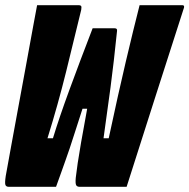

<svg xmlns="http://www.w3.org/2000/svg" viewBox="-20 -720 730 740"><path d="M123 -700H284Q290 -700 292.5 -697Q295 -694 293 -682Q266 -570 235 -444.5Q204 -319 163 -187H184Q208 -266 248 -375Q288 -484 337 -611H422Q433 -611 431 -600Q419 -482 406 -383.5Q393 -285 379 -187H399Q436 -360 465 -483Q494 -606 518 -700H682Q689 -700 689.5 -695.5Q690 -691 688 -687Q633 -517 578 -344.5Q523 -172 468 0H287Q277 0 273.5 -6.5Q270 -13 272 -35Q275 -61 279.5 -91.5Q284 -122 292.5 -171Q301 -220 316 -301H298Q280 -246 268.5 -209.5Q257 -173 248.5 -148Q240 -123 232.5 -102Q225 -81 216.5 -57Q208 -33 196 0H14Q4 0 1 -7Q-2 -14 2 -41Q11 -91 23.5 -159.5Q36 -228 50.5 -306.5Q65 -385 80 -466.5Q95 -548 109 -625Q113 -644 116 -662.5Q119 -681 123 -700Z"/></svg>

Font: Recursive Mn Lnr St XBk
Style: Italic
Weight: 1000
Italic angle: -15°
Monospace: yes
Version: Version 1.079;hotconv 1.0.112;makeotfexe 2.5.65598; ttfautoh